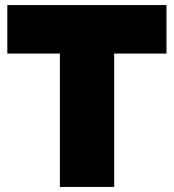

<svg xmlns="http://www.w3.org/2000/svg" viewBox="-20 -740 688 760"><path d="M217 0H432V-528H639V-720H9V-528H217Z"/></svg>

Font: Aspekta 950
Style: Regular
Weight: 950
Designer: Ivo Dolenc
Version: Version 2.000